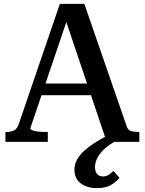

<svg xmlns="http://www.w3.org/2000/svg" viewBox="-20 -730 745 988"><path d="M180 -300H469L470 -240H171ZM555 -44 586 -10Q539 15 514 39.5Q489 64 479 86.5Q469 109 469 129Q469 155 480.5 166.5Q492 178 510 178Q528 178 541 168.5Q554 159 564 150L595 185Q575 208 549 223Q523 238 479 238Q428 238 395.5 213.5Q363 189 363 143Q363 116 376.5 91.5Q390 67 415 44.5Q440 22 475.5 0Q511 -22 555 -44ZM697 0H529L306 -662L333 -651L136 -70Q136 -64 147 -59.5Q158 -55 175 -53Q192 -51 211 -51H226V0H8V-51H13Q39 -51 54 -59.5Q69 -68 78 -96L288 -710H414L632 -80Q638 -61 653.5 -56Q669 -51 692 -51H697Z"/></svg>

Font: Roboto Serif 36pt Medium
Style: Regular
Weight: 500
Designer: Greg Gazdowicz
Foundry: Commercial Type
Version: Version 1.008